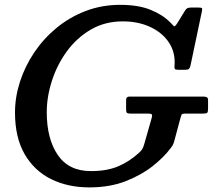

<svg xmlns="http://www.w3.org/2000/svg" viewBox="-20 -782 920 813"><path d="M527.5 -373H841.5Q851 -373 856 -370.2Q861 -367.5 861 -357.5V-321.5Q861 -307.5 857 -304.2Q853 -301 838.5 -301H764.5Q750.5 -301 748.5 -295.8Q746.5 -290.5 743.5 -280L718 -185Q715 -173.5 711 -166.8Q707 -160 700.5 -152Q675.5 -118 628.2 -80Q581 -42 513.2 -15.2Q445.5 11.5 358 11.5Q267 11.5 196 -23.8Q125 -59 84.2 -129.5Q43.5 -200 43.5 -305.5Q43.5 -370.5 64.5 -435.8Q85.5 -501 124.8 -559.5Q164 -618 219 -663.5Q274 -709 342.2 -735.2Q410.5 -761.5 489 -761.5Q565 -761.5 616.2 -741Q667.5 -720.5 700 -688Q713 -674.5 716.5 -671Q720 -667.5 731.5 -685L764 -738Q768 -744.5 773.2 -747.2Q778.5 -750 789.5 -750H821Q833 -750 835 -747.2Q837 -744.5 835 -734.5L787 -506Q784.5 -495 780.5 -490.8Q776.5 -486.5 762.5 -486.5H734.5Q723 -486.5 720.5 -490Q718 -493.5 719 -503Q723.5 -559 695.8 -601.2Q668 -643.5 616.8 -667.5Q565.5 -691.5 500 -691.5Q424 -691.5 364.2 -656.5Q304.5 -621.5 263 -564.5Q221.5 -507.5 199.8 -439.8Q178 -372 178 -306.5Q178 -194.5 224.5 -126Q271 -57.5 365 -57.5Q432.5 -57.5 480 -77.5Q527.5 -97.5 568.5 -135Q577.5 -143 582 -150Q586.5 -157 590.5 -171L623 -285Q625.5 -295 622.2 -298Q619 -301 608 -301H533Q521.5 -301 517.8 -304Q514 -307 514 -318V-359Q514 -373 527.5 -373Z"/></svg>

Font: Besley* Medium
Style: Italic
Weight: 500
Italic angle: -13°
Designer: Owen Earl
Foundry: indestructible type*
Version: Version 3.000; ttfautohint (v1.8.3)